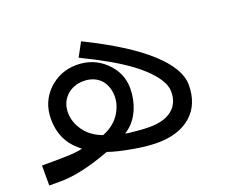

<svg xmlns="http://www.w3.org/2000/svg" viewBox="-97 -615 874 745"><g transform="rotate(-20 339.5 -242.0)"><path d="M414.6 -247.9C414.6 -290.2 398.5 -327 366.2 -357.7C334 -388.4 295.2 -403.5 249.4 -403.5C204 -403.5 165.2 -387.9 133 -357.2C100.8 -325.9 84.6 -286.6 84.6 -239.3C84.6 -181.4 105.3 -135 146.1 -101.3L158.2 -90.7L142.6 -87.7C122.9 -84.1 85.6 -82.6 31.7 -82.6H-9.6V0H37.8C92.7 0 160.7 -15.1 241.8 -45.3L244.3 -46.3L246.9 -45.3C271.5 -36.8 302.8 -29.2 340.6 -22.7C378.3 -15.6 412.1 -12.1 442.8 -12.1C501.3 -12.1 547.6 -27.2 581.9 -56.9C615.6 -86.6 632.7 -128.5 632.7 -182.4C632.7 -226.2 605 -274.1 549.1 -324.9C493.2 -375.8 409.6 -428.7 297.7 -483.6L267 -427.2L295.7 -412.6C312.3 -405 337.5 -391.9 370.3 -373.3C431.2 -339 478.1 -305.3 510.8 -271.5C543.6 -237.8 559.7 -207.6 559.7 -180.9C559.7 -148.1 548.6 -123.4 527 -106.3C505.3 -88.7 474.1 -80.1 434.3 -80.1C409.6 -80.1 382.9 -82.1 354.2 -85.6L336 -88.2L350.6 -99.2C370.8 -114.9 386.4 -136 398 -162.7C409.1 -189.4 414.6 -217.6 414.6 -247.9ZM256.4 -113.4 253.4 -112.3 250.9 -113.4C220.7 -124.9 197 -142.1 180.4 -165.7C163.7 -189.4 155.2 -214.1 155.2 -240.3C155.2 -268 164.2 -290.7 182.9 -308.8C201.5 -326.4 225.2 -335.5 253.9 -335.5C272.5 -335.5 288.7 -331.5 303.3 -323.4C317.4 -315.4 328.5 -303.8 336 -289.2C343.6 -274.6 347.6 -257.4 347.6 -237.8C347.1 -212.6 339 -188.4 323.4 -165.2C307.3 -142.1 285.1 -124.9 256.4 -113.4Z"/></g></svg>

Font: Vazir FD Light
Style: Regular
Weight: 300
Foundry: DejaVu fonts team - Redesigned by Saber Rastikerdar
Version: Version 21.10;October 20, 2019;FontCreator 12.0.0.2547 64-bi